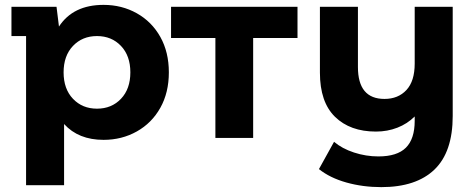

<svg xmlns="http://www.w3.org/2000/svg" viewBox="-20 -566 1878 788"><path d="M673 -269Q673 -186 638 -123.5Q603 -61 541.5 -26.5Q480 8 405 8Q302 8 243 -57V194H87V-418H27V-538H212L222 -457Q280 -546 405 -546Q480 -546 541.5 -511.5Q603 -477 638 -414.5Q673 -352 673 -269ZM515 -269Q515 -337 476.5 -377.5Q438 -418 378 -418Q318 -418 279.5 -377.5Q241 -337 241 -269Q241 -201 279.5 -160.5Q318 -120 378 -120Q438 -120 476.5 -160.5Q515 -201 515 -269Z M1201 -410H1019V0H864V-410H682V-538H1201Z M1838 -538V-90Q1838 58 1763 130Q1688 202 1545 202Q1469 202 1401.5 183Q1334 164 1289 128L1351 16Q1384 44 1433 60Q1482 76 1533 76Q1610 76 1646 40Q1682 4 1682 -70V-88Q1652 -58 1611 -42Q1570 -26 1523 -26Q1417 -26 1355 -86.5Q1293 -147 1293 -268V-538H1449V-291Q1449 -160 1558 -160Q1614 -160 1648 -196.5Q1682 -233 1682 -305V-538Z"/></svg>

Font: mBank
Style: Bold
Weight: 700
Designer: Julieta Ulanovsky
Foundry: Julieta Ulanovsky
Version: Version 7.200